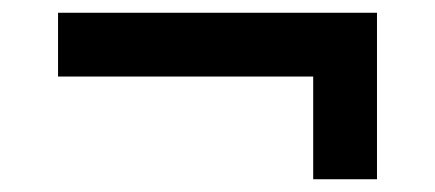

<svg xmlns="http://www.w3.org/2000/svg" viewBox="-20 -321 682 301"><path d="M471 -40H571V-301H71V-201H471Z"/></svg>

Font: Custom Plus Jakarta Sans SemiBold
Style: Regular
Weight: 600
Designer: Gumpita Rahayu & FullSphere
Foundry: Tokotype & FullSphere
Version: Version 1.001;hotconv 1.0.117;makeotfexe 2.5.65602